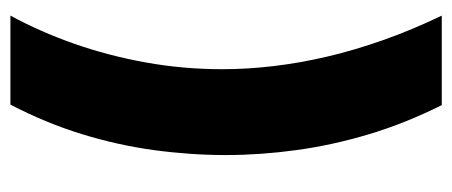

<svg xmlns="http://www.w3.org/2000/svg" viewBox="-270 -485 869 369"><g transform="rotate(90 164.5 -300.5)"><path d="M10 -715H182Q217 -645 238 -575Q259 -505 268.5 -435.5Q278 -366 278 -300Q278 -232 268.5 -162Q259 -92 237.5 -22.5Q216 47 181 114H10Q41 57 64 -8.5Q87 -74 100 -146Q113 -218 113 -293Q113 -341 107 -392Q101 -443 88.5 -496Q76 -549 56.5 -604Q37 -659 10 -715Z"/></g></svg>

Font: Bricolage Grotesque 96pt ExtraBold ExtraBold
Style: Regular
Weight: 800
Version: Version 1.001;gftools[0.9.33.dev8+g029e19f]